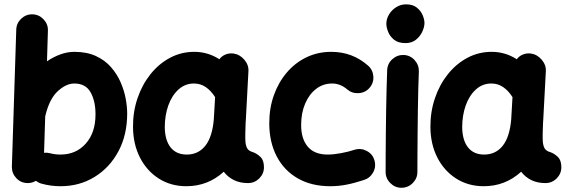

<svg xmlns="http://www.w3.org/2000/svg" viewBox="-20 -806 2661 900"><path d="M132.8 -738.8Q163.1 -737.8 184.3 -715.3Q205.6 -692.9 204.6 -662.6L200.2 -518.6Q231 -539.6 263.7 -551.3Q296.4 -563 328.1 -563Q386.7 -563 429.2 -543.5Q471.7 -523.9 500 -491.7Q528.3 -459.5 545.2 -420.9Q562 -382.3 569.1 -344Q576.2 -305.7 576.2 -274.4Q576.2 -173.8 535.2 -96.9Q494.1 -20 423.3 23.4Q352.5 66.9 263.7 66.9Q218.3 66.9 175.8 55.2Q160.6 51.3 148.4 41.5Q129.9 52.7 107.9 52.2Q77.1 51.3 56.2 28.8Q35.2 6.3 35.6 -24.4L56.2 -667Q57.1 -697.3 79.6 -718.5Q102.1 -739.7 132.8 -738.8ZM213.9 -87.9Q237.3 -81.5 263.7 -81.5Q335.9 -81.5 381.8 -132.6Q427.7 -183.6 427.7 -270Q427.7 -332.5 404.5 -373.5Q381.3 -414.6 328.1 -414.6Q290.5 -414.6 251.5 -379.2Q212.4 -343.8 193.4 -266.6Q192.9 -263.7 191.9 -260.7L186.5 -89.8Q200.2 -91.3 213.9 -87.9Z M1142.6 52.2Q1105 52.2 1076.7 38.3Q1048.3 24.4 1028.8 -1Q954.6 66.9 853.5 66.9Q780.8 66.9 724.4 31Q668 -4.9 636 -67.6Q604 -130.4 603.5 -210.9Q603 -281.7 624.5 -345.2Q646 -408.7 685.1 -457.8Q724.1 -506.8 776.6 -534.9Q829.1 -563 890.6 -563Q954.6 -563 1008.3 -528.3Q1019 -543 1036.6 -550.3Q1054.2 -557.6 1074.2 -555.2Q1104.5 -550.8 1125.5 -525.9Q1146.5 -501 1144.5 -471.7L1132.3 -243.2Q1131.8 -235.8 1131.3 -228.5Q1130.4 -207.5 1129.9 -181.9Q1129.4 -156.2 1130.4 -143.6Q1131.3 -125.5 1138.2 -111.8Q1145 -98.1 1167 -92.3Q1184.6 -85.9 1200.9 -70.3Q1217.3 -54.7 1217.3 -22Q1217.3 8.3 1195.3 30.3Q1173.3 52.2 1142.6 52.2ZM855.5 -81.5Q909.7 -81.5 942.6 -123Q975.6 -164.6 982.4 -248.5Q982.4 -254.9 982.9 -260.3Q982.9 -263.2 983.4 -266.1L988.3 -350.6Q969.2 -380.9 944.6 -397.7Q919.9 -414.6 889.2 -414.6Q847.7 -414.6 816.7 -386.5Q785.6 -358.4 769 -311.8Q752.4 -265.1 752.4 -209Q753.4 -147.9 780 -114.7Q806.6 -81.5 855.5 -81.5Z M1712.4 -394.5Q1692.9 -371.6 1661.9 -369.4Q1630.9 -367.2 1607.9 -386.7Q1575.2 -414.6 1537.1 -414.6Q1494.6 -414.6 1461.9 -389.4Q1429.2 -364.3 1410.4 -320.3Q1391.6 -276.4 1391.6 -219.7Q1391.6 -154.8 1422.9 -118.2Q1454.1 -81.5 1516.1 -81.5Q1543.5 -81.5 1578.9 -88.1Q1614.3 -94.7 1643.6 -104.5Q1672.9 -112.8 1700.2 -97.9Q1727.5 -83 1735.4 -53.7Q1743.7 -23.9 1728.8 2.7Q1713.9 29.3 1684.6 38.1Q1640.1 52.7 1603 59.8Q1565.9 66.9 1528.8 66.9Q1439.9 66.9 1375.7 30Q1311.5 -6.8 1276.9 -73.5Q1242.2 -140.1 1242.2 -228.5Q1242.2 -298.8 1263.7 -359.4Q1285.2 -419.9 1324.2 -465.8Q1363.3 -511.7 1416.5 -537.4Q1469.7 -563 1532.7 -563Q1631.8 -563 1704.6 -499Q1727.5 -479.5 1730 -448.5Q1732.4 -417.5 1712.4 -394.5Z M1791 -694.8Q1791 -717.8 1803.7 -738.5Q1816.4 -759.3 1837.4 -772.5Q1858.4 -785.6 1883.3 -785.6Q1915 -785.6 1933.8 -770.5Q1952.6 -755.4 1961.2 -734.9Q1969.7 -714.4 1969.7 -698.2Q1969.7 -680.2 1959.7 -658Q1949.7 -635.7 1929.9 -619.9Q1910.2 -604 1880.9 -604Q1846.2 -604 1826.7 -620.1Q1807.1 -636.2 1799.1 -657.5Q1791 -678.7 1791 -694.8ZM1872.6 -548.3Q1903.3 -546.9 1923.8 -523.9Q1944.3 -501 1943.4 -470.7Q1941.9 -437.5 1940.7 -389.4Q1939.5 -341.3 1938.7 -286.4Q1938 -231.4 1937.5 -177.2Q1937 -123 1936.8 -76.7Q1936.5 -30.3 1936.5 0Q1936.5 30.3 1914.6 52.2Q1892.6 74.2 1861.8 74.2Q1831.5 74.2 1809.6 52.2Q1787.6 30.3 1787.6 0Q1787.6 -31.2 1787.8 -77.6Q1788.1 -124 1788.6 -178.5Q1789.1 -232.9 1790 -288.3Q1791 -343.8 1792.2 -392.8Q1793.5 -441.9 1794.9 -477.5Q1796.4 -508.3 1819.3 -528.8Q1842.3 -549.3 1872.6 -548.3Z M2536.6 52.2Q2499 52.2 2470.7 38.3Q2442.4 24.4 2422.9 -1Q2348.6 66.9 2247.6 66.9Q2174.8 66.9 2118.4 31Q2062 -4.9 2030 -67.6Q1998 -130.4 1997.6 -210.9Q1997.1 -281.7 2018.6 -345.2Q2040 -408.7 2079.1 -457.8Q2118.2 -506.8 2170.7 -534.9Q2223.1 -563 2284.7 -563Q2348.6 -563 2402.3 -528.3Q2413.1 -543 2430.7 -550.3Q2448.2 -557.6 2468.3 -555.2Q2498.5 -550.8 2519.5 -525.9Q2540.5 -501 2538.6 -471.7L2526.4 -243.2Q2525.9 -235.8 2525.4 -228.5Q2524.4 -207.5 2523.9 -181.9Q2523.4 -156.2 2524.4 -143.6Q2525.4 -125.5 2532.2 -111.8Q2539.1 -98.1 2561 -92.3Q2578.6 -85.9 2595 -70.3Q2611.3 -54.7 2611.3 -22Q2611.3 8.3 2589.4 30.3Q2567.4 52.2 2536.6 52.2ZM2249.5 -81.5Q2303.7 -81.5 2336.7 -123Q2369.6 -164.6 2376.5 -248.5Q2376.5 -254.9 2377 -260.3Q2377 -263.2 2377.4 -266.1L2382.3 -350.6Q2363.3 -380.9 2338.6 -397.7Q2314 -414.6 2283.2 -414.6Q2241.7 -414.6 2210.7 -386.5Q2179.7 -358.4 2163.1 -311.8Q2146.5 -265.1 2146.5 -209Q2147.5 -147.9 2174.1 -114.7Q2200.7 -81.5 2249.5 -81.5Z"/></svg>

Font: Mikhak-FD ExtraBold
Style: Regular
Weight: 800
Designer: Amin Abedi
Version: Version 3.2